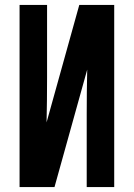

<svg xmlns="http://www.w3.org/2000/svg" viewBox="-20 -755 540 775"><path d="M59 0V-735H170V-441Q170 -396 169.5 -351Q169 -306 168 -261L300 -735H441V0H330V-294Q330 -339 330.5 -384Q331 -429 332 -474L200 0Z"/></svg>

Font: Iosevka Custom
Style: Bold
Weight: 700
Monospace: yes
Designer: Belleve Invis
Foundry: Belleve Invis
Version: Version 30.3.3; ttfautohint (v1.8.3)